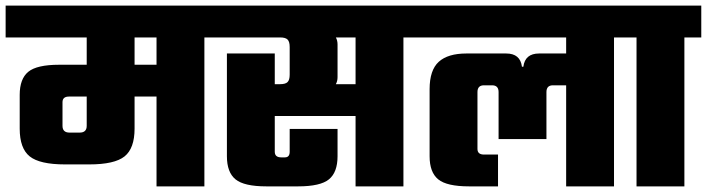

<svg xmlns="http://www.w3.org/2000/svg" viewBox="-40 -662 2511 682"><path d="M746 -642V-529H686V0H516V-319H438V-205Q438 -135 402.5 -106.5Q367 -78 277 -78H191Q101 -78 65.5 -106.5Q30 -135 30 -205V-325Q30 -382 60.5 -407Q91 -432 170 -432H268V-529H-20V-642ZM268 -215V-319H205Q182 -319 182 -299V-215Q182 -191 207 -191H243Q268 -191 268 -215ZM516 -432V-529H438V-432Z M1453 -642V-529H1393V0H1223V-250H936V-123Q936 -103 959 -103H972Q989 -103 989 -123V-204H1159V-107Q1159 -50 1128.5 -25Q1098 0 1019 0H906Q827 0 796.5 -25Q766 -50 766 -107V-472H936V-363H955Q974 -363 981.5 -370.5Q989 -378 989 -397V-495Q989 -514 981.5 -521.5Q974 -529 955 -529H706V-642ZM1223 -363V-529H1153Q1159 -518 1159 -504V-388Q1159 -374 1153 -363Z M2201 -642V-529H2141V0H1971V-359H1924Q1901 -359 1901 -335V-168H1731V-335Q1731 -359 1708 -359H1679Q1656 -359 1656 -335V-133Q1656 -113 1679 -113H1729V0H1626Q1547 0 1516.5 -25Q1486 -50 1486 -107V-345Q1486 -413 1518.5 -442.5Q1551 -472 1617 -472H1758Q1808 -472 1814 -425H1819Q1825 -472 1875 -472H1971V-529H1413V-642Z M2451 -642V-529H2391V0H2221V-529H2161V-642Z"/></svg>

Font: Teko
Style: Bold
Weight: 700
Designer: Manushi Parikh, Jonny Pinhorn
Foundry: Indian Type Foundry
Version: Version 1.106;PS 1.0;hotconv 1.0.78;makeotf.lib2.5.61930; tt